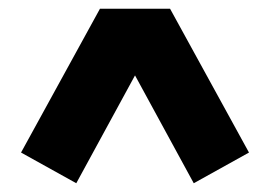

<svg xmlns="http://www.w3.org/2000/svg" viewBox="-20 -710 616 438"><path d="M28 -362 208 -690H368L548 -362L422 -292L288 -538L154 -292Z"/></svg>

Font: Oxanium ExtraBold
Style: Regular
Weight: 800
Designer: Severin Meyer
Version: Version 2.000